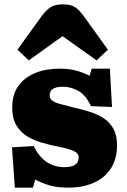

<svg xmlns="http://www.w3.org/2000/svg" viewBox="-20 -847 582 881"><path d="M48 14 35 -171 135 -177Q151 -143 172 -122Q193 -101 219 -90.5Q245 -80 275 -80Q310 -80 325.5 -91.5Q341 -103 341 -124Q341 -139 329.5 -147.5Q318 -156 294 -163Q270 -170 233 -177Q204 -183 170 -193Q136 -203 105.5 -221Q75 -239 55.5 -271.5Q36 -304 36 -354Q36 -412 63.5 -451.5Q91 -491 140.5 -511.5Q190 -532 253 -532Q299 -532 333.5 -522Q368 -512 391 -499L401 -532H484L494 -356L397 -360Q375 -409 341 -429Q307 -449 268 -449Q239 -449 223.5 -439.5Q208 -430 208 -410Q208 -395 219 -386Q230 -377 253.5 -370.5Q277 -364 313 -355Q352 -346 388.5 -335Q425 -324 454 -305.5Q483 -287 500 -257Q517 -227 517 -180Q517 -118 489 -74.5Q461 -31 410.5 -8.5Q360 14 293 14Q242 14 205.5 3Q169 -8 142 -23L131 14ZM112 -570 60 -619 171 -773Q197 -807 217.5 -817Q238 -827 268 -827Q297 -827 313.5 -819.5Q330 -812 343.5 -798Q357 -784 373 -761L475 -619L423 -570L267 -681Z"/></svg>

Font: Literata 18pt Black
Style: Regular
Weight: 900
Designer: Latin by Veronika Burian and Jose Scaglione. Greek by Irene Vlachou. Cyrillic by Vera Evstafieva.
Foundry: TypeTogether
Version: Version 3.103;gftools[0.9.29]